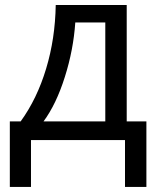

<svg xmlns="http://www.w3.org/2000/svg" viewBox="-20 -556 621 762"><path d="M561 -74.2H482.9V-536.1H201.2C199.7 -446.8 187 -362.8 163.1 -283.7C139.2 -204.1 105.5 -134.3 62 -74.2H19V186H103V0H476.1V186H561ZM152.8 -74.2C186 -119.1 214.4 -177.7 237.3 -250.5C260.3 -322.8 273.9 -395 278.8 -466.8H397.9V-74.2Z"/></svg>

Font: Noto Reveo Sans
Style: Regular
Weight: 400
Designer: Monotype Design team
Foundry: Monotype Imaging Inc.
Version: Version 1.04